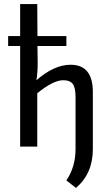

<svg xmlns="http://www.w3.org/2000/svg" viewBox="-20 -720 517 943"><path d="M327 -402Q436 -402 436 -268V12Q436 133 353 203L306 166Q351 100 351 12V-245Q351 -289 337.5 -307.5Q324 -326 290 -326Q242 -326 163 -262V0H79V-494H20V-543H79V-700H163L164 -543H306V-494H164L165 -410Q165 -364 159 -326Q246 -402 327 -402Z"/></svg>

Font: exo2condensed_r
Style: Regular
Weight: 400
Width: 3
Designer: Natanael Gama
Version: Version 1.001;PS 001.001;hotconv 1.0.70;makeotf.lib2.5.58329